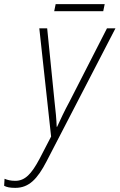

<svg xmlns="http://www.w3.org/2000/svg" viewBox="-130 -666 578 928"><path d="M132 -612H369L376 -646H139ZM-56 242C10 242 51 199 95 114L428 -529H387L206 -175C182 -131 160 -84 146 -53H144C143 -85 139 -132 133 -181L98 -529H60L117 -6L61 102C22 175 -9 208 -56 208C-78 208 -94 204 -108 198L-110 232C-97 239 -81 242 -56 242Z"/></svg>

Font: Noto Sans SemiCondensed ExtraLight
Style: Italic
Weight: 200
Width: 4
Italic angle: -12°
Designer: Monotype Design Team
Foundry: Monotype Imaging Inc.
Version: Version 2.013